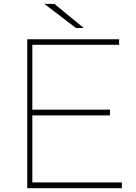

<svg xmlns="http://www.w3.org/2000/svg" viewBox="-20 -983 712 1003"><path d="M211.1 -963.3 264.4 -962.2 417.8 -836.7H376.7ZM616.7 0H122.2V-777.8H602.2V-748.9H148.9V-410H554.4V-380H148.9V-30H616.7Z"/></svg>

Font: Paperlogy 1 Thin
Style: Regular
Weight: 250
Designer: redesigned by Lee Juim, glyphs from Gmarket Sans & Montserrat
Foundry: PT&
Version: Version 1.001